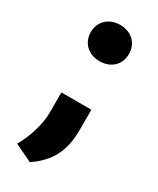

<svg xmlns="http://www.w3.org/2000/svg" viewBox="-173 -551 636 771"><g transform="rotate(30 145.5 -165.5)"><path d="M106 164C181 113 215 51 215 -48V-142H76V-48C76 3 56 72 25 125ZM145 -327C200 -327 234 -363 234 -411C234 -459 200 -495 145 -495C92 -495 57 -459 57 -411C57 -363 92 -327 145 -327Z"/></g></svg>

Font: Celebes ExtraBold
Style: Regular
Weight: 800
Designer: Anugrah Pasau
Foundry: Lafontype
Version: Version 1.000